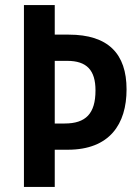

<svg xmlns="http://www.w3.org/2000/svg" viewBox="-20 -734 546 754"><path d="M477 -383C477 -523 405 -598 250 -598H195V-714H74V0H195V-146H246C411 -146 477 -247 477 -383ZM234 -249H195V-495H244C321 -495 355 -458 355 -379C355 -288 317 -249 234 -249Z"/></svg>

Font: Noto Sans Ethiopic Cond SemBd
Style: Regular
Weight: 600
Width: 3
Designer: Monotype Design Team
Foundry: Monotype Imaging Inc.
Version: Version 2.102